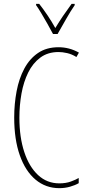

<svg xmlns="http://www.w3.org/2000/svg" viewBox="-20 -970 455 1000"><path d="M285 -699Q229 -699 190 -670Q151 -641 127 -592.5Q103 -544 92 -483Q81 -422 81 -357Q81 -255 106.5 -178Q132 -101 178.5 -58Q225 -15 289 -15Q323 -15 349 -24.5Q375 -34 390 -43V-16Q371 -5 344.5 2.5Q318 10 289 10Q218 10 165 -34.5Q112 -79 83 -161.5Q54 -244 54 -358Q54 -429 66.5 -495Q79 -561 106.5 -612.5Q134 -664 178 -694Q222 -724 285 -724Q341 -724 391 -696L378 -673Q354 -688 329.5 -693.5Q305 -699 285 -699ZM256 -793Q243 -818 226.5 -847Q210 -876 194.5 -902Q179 -928 168 -943V-950H184Q204 -925 227 -891Q250 -857 268 -824Q288 -857 308 -886.5Q328 -916 353 -950H369V-943Q347 -911 323.5 -869.5Q300 -828 280 -793Z"/></svg>

Font: Noto Sans Telugu ExtraCondensed Thin
Style: Regular
Weight: 100
Width: 2
Designer: Jelle Bosma - Monotype Design Team
Foundry: Monotype Imaging Inc.
Version: Version 2.005; ttfautohint (v1.8.4.7-5d5b)